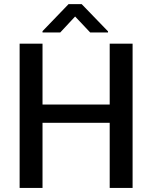

<svg xmlns="http://www.w3.org/2000/svg" viewBox="-20 -926 751 946"><path d="M189.5 -710.9H76.7V0H189.5V-320.8H520.5V0H633.3V-710.9H520.5V-411.1H189.5ZM382.3 -905.8H317.9L189.5 -772.5V-766.1H276.9L350.1 -844.7L424.3 -766.1H512.2V-771.5Z"/></svg>

Font: Bert Sans Medium
Style: Regular
Weight: 500
Designer: Christian Robertson (Google), Cristiano Sobral
Foundry: Google, Cristiano Sobral
Version: Version 3.101